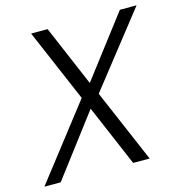

<svg xmlns="http://www.w3.org/2000/svg" viewBox="-107 -794 838 888"><g transform="rotate(-15 311.5 -350.0)"><path d="M-3 0 270 -352 121 -700H200L324 -409L546 -700H626L351 -350L501 0H422L297 -293L75 0Z"/></g></svg>

Font: DM Sans 12pt Light
Style: Italic
Weight: 300
Italic angle: -10°
Version: Version 4.004;gftools[0.9.30]